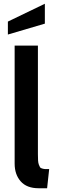

<svg xmlns="http://www.w3.org/2000/svg" viewBox="-20 -993 303 1023"><path d="M219 -867 22 -809V-878L219 -973ZM231 10H186Q122.5 10 90.2 -26.8Q58 -63.5 58 -121V-750H182V-172Q182 -151.5 182.8 -138.2Q183.5 -125 187 -115.8Q190.5 -106.5 193.2 -102Q196 -97.5 205 -95Q214 -92.5 220.2 -92.2Q226.5 -92 242 -92Z"/></svg>

Font: Cabin
Style: Bold
Weight: 700
Designer: Pablo Impallari
Foundry: Pablo Impallari. http://www.impallari.com Igino Marini. http://www.ikern.com
Version: Version 3.001;hotconv 1.0.109;makeotfexe 2.5.65596